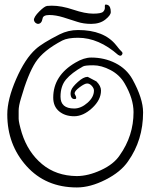

<svg xmlns="http://www.w3.org/2000/svg" viewBox="-20 -812 685 844"><path d="M454 -790Q467 -784 467 -759Q467 -745 443 -726Q419 -707 381 -707Q347 -707 320 -716Q293 -725 259 -735.5Q225 -746 197 -746Q169 -746 167 -730Q163 -707 146 -707Q132 -710 129 -724Q129 -738 152.5 -761.5Q176 -785 187.5 -786Q199 -787 208 -787Q250 -787 302 -769.5Q354 -752 389.5 -752Q425 -752 433.5 -760.5Q442 -769 441 -780.5Q440 -792 444.5 -792Q449 -792 454 -790ZM246 -387Q246 -335 306 -335Q336 -335 364.5 -360Q393 -385 393 -414Q393 -424 383.5 -434.5Q374 -445 363 -445Q352 -445 330 -428.5Q308 -412 308 -402Q308 -399 310 -396Q321 -377 308.5 -376.5Q296 -376 292 -388.5Q288 -401 293 -415.5Q298 -430 322.5 -452Q347 -474 364 -474Q365 -474 366 -474L404 -454Q424 -434 424 -414Q424 -373 385 -337Q346 -301 306 -301Q266 -301 240 -322.5Q214 -344 214 -383Q214 -480 312 -537Q349 -559 381 -559Q439 -559 487.5 -534.5Q536 -510 562 -464Q609 -379 609 -318Q609 -196 543 -103Q511 -56 444 -22Q377 12 318 12Q181 12 96.5 -82Q12 -176 12 -309Q12 -375 51 -464.5Q90 -554 137 -596Q165 -622 242 -661Q280 -680 323 -680Q437 -680 490 -614Q507 -592 513.5 -586.5Q520 -581 518 -575Q516 -569 511 -567.5Q506 -566 501 -570H500Q414 -646 323 -646Q278 -646 254 -634Q170 -590 136.5 -538.5Q103 -487 72 -379Q62 -346 62 -326Q62 -306 62 -290Q62 -274 76 -227Q103 -142 165 -90.5Q227 -39 317 -38Q367 -38 423.5 -64Q480 -90 506 -129Q567 -215 567 -319Q567 -378 528 -445Q506 -483 466 -504Q426 -525 390 -525Q354 -525 345 -520Q295 -492 270.5 -463Q246 -434 246 -387Z"/></svg>

Font: Ruge Boogie
Style: Regular
Weight: 400
Version: Version 1.003